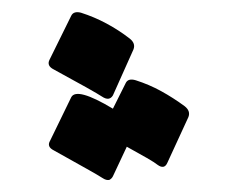

<svg xmlns="http://www.w3.org/2000/svg" viewBox="-20 -269 412 318"><path d="M188 -131Q192 -140 205 -136Q227 -129 247 -118Q267 -107 286 -93Q296 -85 292 -75L257 1Q252 12 241 4Q236 0 223 -7.5Q210 -15 190 -26L167 23Q165 27 161 29Q156 30 150 26Q144 22 123.5 10.5Q103 -1 69 -20Q57 -26 63 -36L98 -108Q107 -125 167 -89ZM98 -243Q102 -251 114 -248Q136 -241 156.5 -230Q177 -219 195 -205Q205 -197 201 -187L167 -111Q161 -101 149 -109Q137 -117 69 -154Q57 -160 62 -170Z"/></svg>

Font: Amiri
Style: Bold Italic
Weight: 700
Italic angle: 10°
Designer: Khaled Hosny
Version: Version 0.113